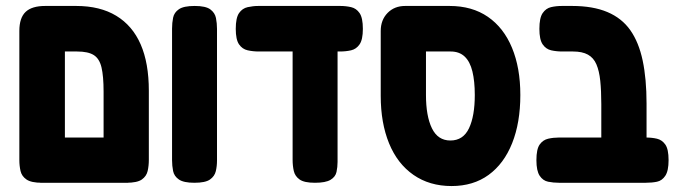

<svg xmlns="http://www.w3.org/2000/svg" viewBox="-20 -605 2291 645"><path d="M121 9Q85 9 69 -2Q53 -13 49 -30.5Q45 -48 45 -67V-501Q45 -545 66 -565Q87 -585 132 -585H236Q316 -585 370.5 -552Q425 -519 452.5 -456Q480 -393 480 -300V-68Q480 -48 476 -30.5Q472 -13 456.5 -2Q441 9 404 9Q368 9 352.5 -1Q337 -11 332.5 -27.5Q328 -44 328 -61V-297Q328 -349 321 -378.5Q314 -408 295 -420Q276 -432 239 -432H198V-68Q198 -48 194 -30.5Q190 -13 174 -2Q158 9 121 9ZM115 9 116 -143H410L411 9Z M633 9Q597 9 581 -2Q565 -13 561.5 -30.5Q558 -48 558 -67V-509Q558 -528 561.5 -545.5Q565 -563 581 -574Q597 -585 634 -585Q671 -585 686.5 -573.5Q702 -562 705.5 -544.5Q709 -527 709 -508V-66Q709 -47 705 -30Q701 -13 685.5 -2Q670 9 633 9Z M849 -432Q830 -432 812 -436Q794 -440 783 -456Q772 -472 772 -508Q772 -545 783 -561Q794 -577 812 -581Q830 -585 848 -585H1123Q1142 -585 1159.5 -581Q1177 -577 1188 -561Q1199 -545 1199 -508Q1199 -472 1188 -456Q1177 -440 1159.5 -436Q1142 -432 1122 -432ZM1038 9Q1002 9 986.5 -2Q971 -13 967 -30.5Q963 -48 963 -68V-456H1114V-61Q1114 -44 1110.5 -27.5Q1107 -11 1090.5 -1Q1074 9 1038 9Z M1497 20Q1423 20 1369 -17.5Q1315 -55 1287 -123.5Q1259 -192 1259 -283V-501Q1259 -538 1282 -561.5Q1305 -585 1341 -585H1490Q1566 -585 1619 -548.5Q1672 -512 1700 -444.5Q1728 -377 1728 -286Q1728 -193 1700.5 -124Q1673 -55 1621.5 -17.5Q1570 20 1497 20ZM1493 -133Q1536 -133 1555.5 -174Q1575 -215 1575 -286Q1575 -332 1567 -365Q1559 -398 1541 -415Q1523 -432 1494 -432H1411V-286Q1411 -215 1431 -174Q1451 -133 1493 -133Z M2076 9Q2041 9 2024.5 -1Q2008 -11 2004 -27Q2000 -43 2000 -61V-255Q2000 -300 1996.5 -333.5Q1993 -367 1983.5 -389Q1974 -411 1955 -421.5Q1936 -432 1905 -432H1869Q1849 -432 1831.5 -436Q1814 -440 1803 -456Q1792 -472 1792 -508Q1792 -545 1803 -561Q1814 -577 1831 -581Q1848 -585 1868 -585H1902Q1972 -585 2020.5 -564.5Q2069 -544 2097.5 -503.5Q2126 -463 2139 -401.5Q2152 -340 2152 -257V-68Q2152 -48 2148.5 -30.5Q2145 -13 2129 -2Q2113 9 2076 9ZM1858 9Q1839 9 1821.5 5.5Q1804 2 1793 -14.5Q1782 -31 1782 -67Q1782 -104 1793 -119.5Q1804 -135 1821.5 -139Q1839 -143 1858 -143H2150Q2170 -143 2187 -139Q2204 -135 2215 -119.5Q2226 -104 2226 -67Q2226 -31 2215 -14.5Q2204 2 2187 5.5Q2170 9 2149 9Z"/></svg>

Font: Fredoka Condensed SemiBold
Style: Regular
Weight: 600
Width: 3
Designer: Ben Nathan
Foundry: Milena B. Brandão, Ben Nathan
Version: Version 2.001